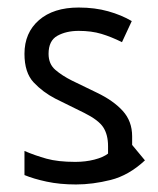

<svg xmlns="http://www.w3.org/2000/svg" viewBox="-20 -480 420 510"><path d="M304 -368Q276 -382 249.5 -390Q223 -398 189 -398Q156 -398 132.5 -385Q109 -372 109 -337Q109 -310 127 -294.5Q145 -279 171 -266L237 -234Q281 -213 306 -185.5Q331 -158 331 -118V-95L365 -54Q322 -14 274 -2Q226 10 182 10Q139 10 104 2.5Q69 -5 45 -15V-79Q73 -67 103.5 -58.5Q134 -50 180 -50Q207 -50 230.5 -56Q254 -62 267 -72V-92Q267 -122 254.5 -141.5Q242 -161 204 -180L127 -218Q94 -235 69.5 -261Q45 -287 45 -337Q45 -393 83.5 -426.5Q122 -460 189 -460Q232 -460 267.5 -450Q303 -440 330 -424Z"/></svg>

Font: Aubrey
Style: Regular
Weight: 400
Designer: Gayaneh Bagdasaryan
Foundry: Cyreal.org
Version: Version 1.102; ttfautohint (v1.8.3)